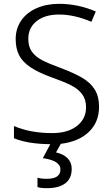

<svg xmlns="http://www.w3.org/2000/svg" viewBox="-20 -744 586 1004"><path d="M298 8 273 53Q313 62 334 84Q355 106 355 139Q355 189 321.5 214.5Q288 240 226 240Q191 240 176 234V185Q193 191 225 191Q296 191 296 142Q296 96 204 83L243 10Q126 9 53 -21V-85Q139 -48 253 -48Q334 -48 382 -85Q430 -122 430 -183Q430 -224 409.5 -251.5Q389 -279 351.5 -298Q314 -317 251 -339Q180 -365 139 -392.5Q98 -420 80 -455Q62 -490 62 -540Q62 -594 90.5 -636Q119 -678 171 -701Q223 -724 289 -724Q387 -724 481 -684L458 -630Q369 -668 289 -668Q215 -668 171.5 -633.5Q128 -599 128 -541Q128 -500 146.5 -474Q165 -448 199 -430Q233 -412 296 -389Q368 -362 411 -336.5Q454 -311 476 -275Q498 -239 498 -186Q498 -105 444.5 -54Q391 -3 298 8Z"/></svg>

Font: OpenSansMMV
Style: Light
Weight: 300
Foundry: Ascender Corporation
Version: Version 4.001